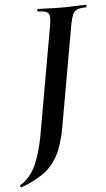

<svg xmlns="http://www.w3.org/2000/svg" viewBox="-89 -662 493 891"><g transform="rotate(-5 158.0 -216.0)"><path d="M-25 193Q-27 194 -30 189Q-33 184 -30 182Q17 154 42.5 98Q68 42 83 -40L172 -544Q180 -587 170 -600Q160 -613 122 -613Q119 -613 119 -619Q119 -625 122 -625Q145 -625 172.5 -623.5Q200 -622 232 -622Q267 -622 295 -623.5Q323 -625 345 -625Q348 -625 348 -619Q348 -613 345 -613Q318 -613 304 -607Q290 -601 283.5 -586Q277 -571 271 -542L187 -67Q173 11 147.5 60Q122 109 80 139Q38 169 -25 193Z"/></g></svg>

Font: Cormorant Infant Light
Style: Italic
Weight: 300
Italic angle: -10°
Designer: Christian Thalmann (Catharsis Fonts)
Foundry: Catharsis Fonts
Version: Version 4.001